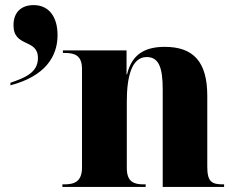

<svg xmlns="http://www.w3.org/2000/svg" viewBox="-20 -734 925 754"><path d="M21 -409V-399C155 -434 206 -510 206 -596C206 -668 172 -714 112 -714C67 -714 33 -689 33 -635C33 -546 129 -584 129 -506C129 -448 76 -428 21 -409ZM225 0H552V-10H544C507 -10 478 -19 478 -74V-336C478 -430 496 -510 556 -510C604 -510 619 -468 619 -383V0H860V-10H857C812 -10 794 -19 794 -80V-358C794 -493 738 -550 627 -550C552 -550 498 -523 479 -442H477V-536H227V-526H235C272 -526 302 -517 302 -464V-76C302 -19 270 -10 232 -10H225Z"/></svg>

Font: Noto Serif Display ExtraBold
Style: Regular
Weight: 800
Designer: Monotype Design Team
Foundry: Monotype Imaging Inc.
Version: Version 2.009